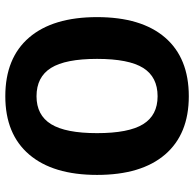

<svg xmlns="http://www.w3.org/2000/svg" viewBox="-24 -722 752 745"><g transform="rotate(90 352.5 -350.0)"><path d="M354 -706.1Q501 -706.1 580.1 -614Q659.2 -522 659.2 -350.1Q659.2 -179.2 580.1 -86.7Q501 5.9 354 5.9Q205.6 5.9 126.2 -86.4Q46.9 -178.7 46.9 -350.1Q46.9 -522 126.2 -614Q205.6 -706.1 354 -706.1ZM354 -585Q279.3 -585 244.1 -529.1Q209 -473.1 209 -350.1Q209 -227.5 244.1 -171.4Q279.3 -115.2 354 -115.2Q427.2 -115.2 462.2 -171.6Q497.1 -228 497.1 -350.1Q497.1 -472.7 462.4 -528.8Q427.7 -585 354 -585Z"/></g></svg>

Font: Montserrat arm SemiBold
Style: Regular
Weight: 600
Designer: Julieta Ulanovsky
Foundry: Julieta Ulanovsky
Version: Version 6.000;PS 006.000;hotconv 1.0.88;makeotf.lib2.5.64775